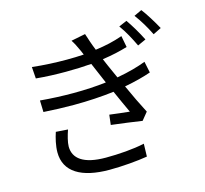

<svg xmlns="http://www.w3.org/2000/svg" viewBox="-118 -939 1192 1116"><g transform="rotate(-15 478.0 -380.5)"><path d="M161.9 -250C150.9 -217 139.9 -172.2 139.9 -132.1C139.9 -14.2 239 44 407 44C485.1 44 577.1 35.9 636 25.9L638.1 -51.1C571 -36.2 481.9 -29.8 404.8 -29.8C269.9 -29.8 212 -76 212 -148.1C212 -172.9 223 -214.1 234 -245ZM764.9 -509.9C720.9 -492.9 663.7 -476.2 589.8 -463.1C573.9 -498.2 560 -528.8 551.8 -547.9L535.2 -587C596.2 -595.9 641 -606.2 687.1 -620L674 -688.9C619 -669.7 571 -659.1 509.9 -650.9C495 -686.8 483 -724.1 473 -755L387.1 -737.9C400.9 -717 409.1 -699.9 422.9 -670.1C425.8 -661.9 431.1 -653.1 435 -642C402 -639.9 367.9 -638.8 332 -638.8C267 -638.8 198.2 -641.7 125 -649.9L130 -579.9C191.1 -573.9 252.1 -572.1 310 -572.1C364 -572.1 416.2 -574.2 463.1 -578.1L517 -452.1C457 -445 389.9 -441.1 318.9 -441.1C255 -441.1 187.9 -443.9 120 -449.9L122.2 -380C182.2 -376.1 244 -373.9 304 -373.9C389.9 -373.9 474.1 -379.3 546.2 -388.1C568.2 -339.1 589.8 -290.1 608 -252.1C578.1 -255 534.1 -259.9 487.9 -266L480.8 -206C541.9 -198.9 619 -188.2 665.8 -181.1L703.1 -226.9C677.2 -275.9 646 -340.9 619 -400.9C682.9 -413 737.2 -427.2 779.1 -442.1ZM676.8 -746.1C706 -706 731.9 -658 753.9 -611.2L804 -633.9C783 -676.8 748.2 -735.1 725.1 -767ZM778.1 -783C807.9 -744 835.9 -696 858 -650.9L907 -675.1C884.9 -715.9 849.1 -774.1 824.9 -805Z"/></g></svg>

Font: Karasuma Gothic
Style: Regular
Weight: 400
Designer: Rasmus Andersson, Ryoko Nishizuka
Foundry: Genbu
Version: Version 1.00